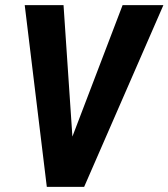

<svg xmlns="http://www.w3.org/2000/svg" viewBox="-20 -731 659 751"><path d="M263.2 -196.8 459.5 -710.9H619.1L309.1 0H163.1L76.7 -710.9H228.5Z"/></svg>

Font: TypoPRO Roboto
Style: Bold Italic
Weight: 700
Italic angle: -12°
Designer: Google
Version: Version 2.136; 2016